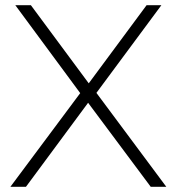

<svg xmlns="http://www.w3.org/2000/svg" viewBox="-20 -720 682 740"><path d="M20 0 304 -381V-341L39 -700H99L333 -384H311L545 -700H602L339 -345V-379L621 0H561L309 -338H330L80 0Z"/></svg>

Font: Montserrat Thin Light
Style: Regular
Weight: 300
Version: Version 9.000